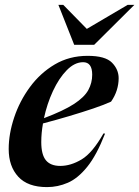

<svg xmlns="http://www.w3.org/2000/svg" viewBox="-20 -752 568 784"><path d="M409 -206.5Q374.5 -118 336.2 -70.8Q298 -23.5 257 -5.8Q216 12 172 12Q93.5 12 54.5 -30.5Q15.5 -73 15.5 -143.5Q15.5 -205.5 37.8 -272.2Q60 -339 102 -396.2Q144 -453.5 203.5 -488.8Q263 -524 338 -524Q410 -524 437.2 -496.2Q464.5 -468.5 464.5 -432.5Q464.5 -408 456.8 -383.5Q449 -359 433.5 -337Q406.5 -324.5 361.5 -309.2Q316.5 -294 262.8 -278Q209 -262 155.5 -248Q148.5 -208.5 148.5 -172Q148.5 -120.5 167.5 -97.5Q186.5 -74.5 226 -74.5Q269 -74.5 313.2 -101Q357.5 -127.5 402.5 -207ZM319.5 -498Q284.5 -498 252.5 -465.2Q220.5 -432.5 196.2 -380.2Q172 -328 159.5 -269.5Q239 -299.5 281.8 -327.2Q324.5 -355 340.5 -384.2Q356.5 -413.5 356.5 -447Q356.5 -498 319.5 -498ZM528.5 -732 364.5 -569H283L218.5 -732H238.5L334.5 -634L501 -732Z"/></svg>

Font: Newsreader Display SemiBold
Style: Italic
Weight: 600
Italic angle: -17°
Designer: Hugues Gentile
Foundry: Production Type
Version: Version 1.001